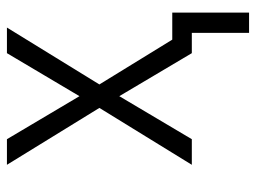

<svg xmlns="http://www.w3.org/2000/svg" viewBox="-110 -450 721 540"><g transform="rotate(-90 250.0 -179.5)"><path d="M485 161H428V0H371L250 -204L129 0H57L217 -260L57 -520H129L250 -316L371 -520H443L283 -260L409 -55H485Z"/></g></svg>

Font: Iosevka Light
Style: Regular
Weight: 300
Monospace: yes
Designer: Belleve Invis
Foundry: Belleve Invis
Version: Version 32.5.0; ttfautohint (v1.8.4)